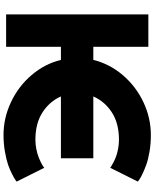

<svg xmlns="http://www.w3.org/2000/svg" viewBox="89 -970 895 1114"><g transform="rotate(90 537.0 -412.5)"><path d="M63 0V-825.2H251V-505.9H327.1Q350.1 -600.1 415 -676.5Q480 -752.9 571.8 -796.4Q663.6 -839.8 763.2 -839.8Q813.5 -839.8 859.6 -832Q905.8 -824.2 936 -813Q966.3 -801.8 989.3 -790.8Q1012.2 -779.8 1022.5 -772L1033.2 -764.2L953.1 -604Q950.2 -606 945.3 -609.4Q940.4 -612.8 923.8 -621.6Q907.2 -630.4 889.6 -637.2Q872.1 -644 845 -649.4Q817.9 -654.8 791 -654.8Q694.8 -654.8 631.3 -613.3Q567.9 -571.8 539.1 -505.9H897.9V-317.9H539.1Q567.9 -252.4 631.3 -211.2Q694.8 -169.9 791 -169.9Q817.9 -169.9 844.5 -175.3Q871.1 -180.7 889.9 -188Q908.7 -195.3 923.6 -202.9Q938.5 -210.4 945.8 -215.8L953.1 -221.2L1033.2 -61Q1029.3 -58.1 1022.2 -53Q1015.1 -47.9 989.7 -34.7Q964.4 -21.5 935.5 -11.5Q906.7 -1.5 860.1 6.8Q813.5 15.1 763.2 15.1Q664.1 15.1 572.3 -28.1Q480.5 -71.3 415.3 -147.5Q350.1 -223.6 327.1 -317.9H251V0Z"/></g></svg>

Font: Hussar Preview
Style: Bold
Weight: 700
Foundry: Cannot Into Space Fonts, PlusOne Fonts
Version: Version 2.29RC2 "Millennial"